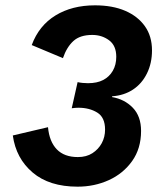

<svg xmlns="http://www.w3.org/2000/svg" viewBox="-20 -690 605 720"><path d="M271 10Q165 10 102.5 -43Q40 -96 28 -182L160 -213Q165 -159 193 -130Q221 -101 272 -101Q304 -101 326.5 -115.5Q349 -130 361.5 -153Q374 -176 374 -204Q374 -250 344.5 -268Q315 -286 274 -286Q268 -286 262 -285.5Q256 -285 249 -284L271 -382Q280 -380 290 -379Q300 -378 310 -378Q344 -378 367 -390Q390 -402 403 -424.5Q416 -447 416 -477Q416 -519 389 -539Q362 -559 326 -559Q280 -559 255 -536Q230 -513 216 -472L99 -521Q126 -594 188 -632Q250 -670 336 -670Q402 -670 449.5 -649.5Q497 -629 523.5 -591.5Q550 -554 550 -501Q550 -453 531 -414.5Q512 -376 478.5 -354Q445 -332 401 -329L400 -326Q447 -318 478 -286Q509 -254 509 -199Q509 -133 475.5 -86Q442 -39 388 -14.5Q334 10 271 10Z"/></svg>

Font: Kantumruy Pro SemiBold
Style: Italic
Weight: 600
Italic angle: -13°
Version: Version 1.002